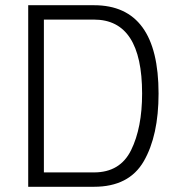

<svg xmlns="http://www.w3.org/2000/svg" viewBox="-20 -715 686 735"><path d="M88 -695H340Q587 -695 587 -357Q587 -196 530.5 -98Q474 0 340 0H88ZM340 -55Q440 -55 482 -140.5Q524 -226 524 -357Q524 -640 340 -640H148V-55Z"/></svg>

Font: Cairo Light
Style: Regular
Weight: 300
Designer: Mohamed Gaber, Accademia di Belle Arti di Urbino and others
Foundry: Kief Type Foundry, Accademia di Belle Arti di Urbino and others
Version: Version 3.011